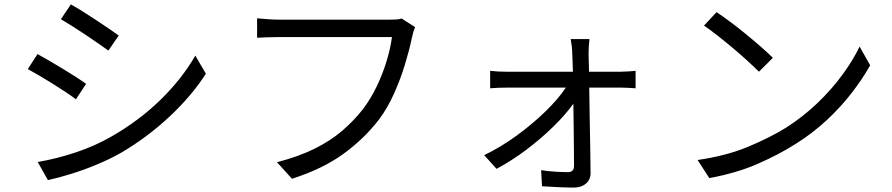

<svg xmlns="http://www.w3.org/2000/svg" viewBox="-20 -788 4040 870"><path d="M301 -768Q323 -756 353.5 -737Q384 -718 415.5 -697Q447 -676 474.5 -657.5Q502 -639 518 -627L471 -559Q453 -572 425.5 -591Q398 -610 367.5 -630.5Q337 -651 307.5 -669.5Q278 -688 256 -701ZM151 -54Q234 -68 322 -97Q410 -126 486 -170Q610 -241 707 -335.5Q804 -430 865 -536L913 -454Q848 -353 748 -259.5Q648 -166 529 -96Q478 -67 419 -42.5Q360 -18 302 0Q244 18 197 28ZM150 -543Q172 -531 203 -513Q234 -495 266 -475.5Q298 -456 326 -438Q354 -420 370 -408L324 -338Q306 -352 278 -370.5Q250 -389 219 -408.5Q188 -428 158 -445.5Q128 -463 106 -475Z M1800 -704 1861 -665Q1856 -654 1852.5 -641.5Q1849 -629 1846 -615Q1835 -562 1815 -496Q1795 -430 1765.5 -364Q1736 -298 1697 -246Q1629 -158 1535 -90Q1441 -22 1303 22L1235 -53Q1332 -78 1404 -113.5Q1476 -149 1529.5 -194.5Q1583 -240 1625 -294Q1660 -340 1687.5 -397.5Q1715 -455 1732.5 -513.5Q1750 -572 1756 -620H1245Q1215 -620 1189.5 -619Q1164 -618 1145 -617V-705Q1166 -703 1193 -701Q1220 -699 1245 -699H1747Q1758 -699 1772 -699.5Q1786 -700 1800 -704Z M2649 -463H2793Q2808 -463 2829 -464.5Q2850 -466 2860 -467V-388Q2846 -389 2827.5 -390Q2809 -391 2795 -391H2650Q2651 -328 2652 -257Q2653 -186 2654.5 -120Q2656 -54 2656 -7Q2657 25 2635.5 43.5Q2614 62 2581 62Q2551 62 2508.5 60Q2466 58 2436 56L2432 -17Q2462 -12 2497 -10Q2532 -8 2554 -8Q2581 -8 2581 -37Q2581 -68 2580.5 -114Q2580 -160 2579.5 -212.5Q2579 -265 2578 -318Q2544 -270 2488 -215Q2432 -160 2365 -109.5Q2298 -59 2230 -23L2174 -85Q2249 -121 2321 -173.5Q2393 -226 2451.5 -283Q2510 -340 2544 -391H2277Q2237 -391 2201 -388V-467Q2218 -465 2237.5 -464Q2257 -463 2275 -463H2576Q2575 -488 2574.5 -509Q2574 -530 2573 -544Q2573 -559 2571 -576.5Q2569 -594 2566 -611H2651Q2649 -595 2648 -578Q2647 -561 2647 -544Z M3227 -733Q3254 -715 3289 -689Q3324 -663 3360.5 -633Q3397 -603 3429 -575Q3461 -547 3482 -526L3419 -463Q3400 -482 3369.5 -510Q3339 -538 3303.5 -568Q3268 -598 3233 -625.5Q3198 -653 3170 -672ZM3141 -63Q3272 -82 3371 -123.5Q3470 -165 3541 -209Q3618 -258 3683 -320Q3748 -382 3797 -449Q3846 -516 3875 -577L3923 -492Q3888 -430 3838.5 -366Q3789 -302 3725.5 -243Q3662 -184 3587 -137Q3512 -89 3415.5 -46.5Q3319 -4 3194 19Z"/></svg>

Font: Noto IKEA Simplified Chinese
Style: Regular
Weight: 400
Designer: Monotype Design Team
Foundry: Monotype Imaging Inc.
Version: Version 1.100